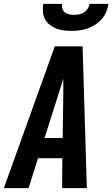

<svg xmlns="http://www.w3.org/2000/svg" viewBox="-41 -975 582 995"><path d="M-21 0 243 -735H387L409 0H281L282 -155H156L107 0ZM190 -260H284L287 -490Q287 -509 287 -528Q287 -547 287 -566Q281 -547 275 -528Q269 -509 263 -490ZM329 -815Q308 -815 288 -817.5Q268 -820 249.5 -827.5Q231 -835 216 -847Q201 -859 192 -876Q183 -893 181.5 -913.5Q180 -934 183 -955H281Q279 -942 282.5 -930Q286 -918 295.5 -910.5Q305 -903 317.5 -900.5Q330 -898 343 -898Q356 -898 369.5 -900.5Q383 -903 394.5 -910.5Q406 -918 413.5 -930Q421 -942 423 -955H521Q518 -934 509.5 -913.5Q501 -893 486 -876Q471 -859 452 -847Q433 -835 412.5 -827.5Q392 -820 371 -817.5Q350 -815 329 -815Z"/></svg>

Font: Iosevka Extrabold Oblique
Style: Regular
Weight: 800
Italic angle: -9°
Monospace: yes
Designer: Belleve Invis
Foundry: Belleve Invis
Version: Version 32.5.0; ttfautohint (v1.8.4)